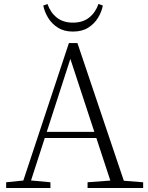

<svg xmlns="http://www.w3.org/2000/svg" viewBox="-20 -947 747 967"><path d="M198 -919 219 -927Q234 -884 266 -858.5Q298 -833 347 -833Q397 -833 429 -858.5Q461 -884 476 -927L498 -919Q492 -888 474 -858Q456 -828 425 -808Q394 -788 347 -788Q302 -788 271 -808Q240 -828 222 -858Q204 -888 198 -919ZM11 0V-29L109 -39H126L234 -29V0ZM85 0 327 -730H370L616 0H548L324 -682H344L340 -668L124 0ZM192 -252 194 -283H493L495 -252ZM421 0V-29L554 -39H574L701 -29V0Z"/></svg>

Font: Noto Serif TC
Style: Regular
Weight: 200
Designer: Ryoko NISHIZUKA 西塚涼子 (kana & ideographs); Frank Grießhammer (Latin, Greek & Cyrillic); Wenlong ZHANG 张文龙 (bopomofo); San
Foundry: Adobe
Version: Version 2.001;hotconv 1.1.0;makeotfexe 2.6.0